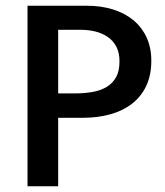

<svg xmlns="http://www.w3.org/2000/svg" viewBox="-20 -650 575 670"><path d="M76 -630H282Q333 -630 374.5 -617Q416 -604 445.5 -579.5Q475 -555 491.5 -519.5Q508 -484 508 -438Q508 -387 490 -349.5Q472 -312 440 -287.5Q408 -263 364.5 -251Q321 -239 270 -239H183V0H76ZM183 -324H240Q274 -324 302.5 -329Q331 -334 352 -346.5Q373 -359 385 -380.5Q397 -402 397 -436Q397 -466 386 -487Q375 -508 356 -521Q337 -534 313 -540Q289 -546 262 -546H183Z"/></svg>

Font: Mukta Malar Medium
Style: Regular
Weight: 500
Designer: Aadarsh Rajan, Girish Dalvi, Yashodeep Gholap
Foundry: Ek Type
Version: Version 2.538;PS 1.000;hotconv 16.6.51;makeotf.lib2.5.65220;